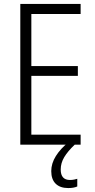

<svg xmlns="http://www.w3.org/2000/svg" viewBox="-20 -734 480 974"><path d="M389 0H83V-714H389V-663H139V-399H375V-349H139V-51H389ZM288 126Q288 179 335 179Q346 179 356 177Q366 175 372 173V212Q363 216 351.5 218Q340 220 326 220Q285 220 262.5 198Q240 176 240 134Q240 95 263.5 57.5Q287 20 326 -11L359 0Q324 33 306 63Q288 93 288 126Z"/></svg>

Font: Noto Sans Gurmukhi Condensed Light
Style: Regular
Weight: 300
Width: 3
Designer: Jelle Bosma - Monotype Design Team
Foundry: Monotype Imaging Inc.
Version: Version 2.004; ttfautohint (v1.8.4.7-5d5b)